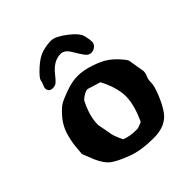

<svg xmlns="http://www.w3.org/2000/svg" viewBox="-181 -744 874 874"><g transform="rotate(-45 255.5 -307.5)"><path d="M276.9 -556.6Q231 -556.3 193.8 -508.7Q176.9 -487.1 167.1 -478.9Q157.4 -470.8 142.3 -470.7Q127.2 -470.6 121.5 -478.6Q115.8 -486.6 115.8 -493.7Q115.7 -500.8 120.8 -511.6Q125.8 -522.3 128.4 -535.5Q131 -548.7 166.2 -580.7Q201.3 -612.7 231.1 -621.3Q260.8 -629.8 288.1 -630Q315.5 -630.2 360.6 -595.6Q405.8 -561 411.9 -534.2Q417.9 -507.4 418 -494.2Q418.1 -481 406.7 -470.9Q395.3 -460.8 379.2 -460.7Q363.1 -460.6 350.5 -478.1Q337.9 -495.6 319.6 -526.2Q301.4 -556.8 276.9 -556.6ZM314 -336.9Q314 -336.9 250.5 -356.4Q231.4 -356 204.1 -332Q168.9 -264.6 168.9 -206.5L180.2 -147.9Q180.2 -128.9 203.1 -80.6Q231.4 -67.4 278.8 -67.4H281.7Q288.1 -67.4 315.9 -79.1Q351.1 -154.3 351.1 -209.5Q351.1 -211.9 351.1 -213.9Q349.1 -270.5 314 -336.9ZM475.6 -314 488.8 -234.9V-234.4Q488.8 -218.8 482.4 -206.1Q476.1 -193.4 476.1 -171.9Q476.1 -150.4 458.7 -107.9Q441.4 -65.4 422.4 -38.1Q387.2 14.6 306.6 14.6Q226.1 14.6 171.9 -5.9Q117.7 -26.4 91.8 -44.9Q65.9 -63.5 45.9 -108.9L23.4 -165.5L28.8 -223.6Q36.1 -269.5 48.6 -298.8Q61 -328.1 84.2 -354Q107.4 -379.9 123 -389.6Q138.7 -399.4 181.6 -415Q224.6 -430.7 261 -430.7Q297.4 -430.7 339.8 -416.5Q382.3 -402.3 405.8 -386.7Q429.2 -371.1 450.2 -348.1Q471.2 -325.2 475.6 -314Z"/></g></svg>

Font: Drukaatie burti
Style: Bold
Weight: 700
Version: Version 0.14